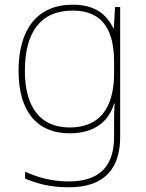

<svg xmlns="http://www.w3.org/2000/svg" viewBox="-20 -651 623 818"><path d="M290 -631C136 -631 59 -523 59 -349C59 -174 140 -83 276 -83C375 -83 442 -127 466 -210H468C466 -171 466 -149 466 -110V-68C466 47 414 122 273 122C198 122 135 103 87 80V110C135 130 192 147 273 147C433 147 492 59 492 -68V-621H470L465 -530H463C435 -588 387 -631 290 -631ZM290 -606C425 -606 466 -512 466 -387V-339C466 -229 432 -108 276 -108C154 -108 86 -192 86 -349C86 -510 150 -606 290 -606Z"/></svg>

Font: Noto Sans Kannada UI Thin
Style: Regular
Weight: 100
Designer: Jelle Bosma - Monotype Design Team
Foundry: Monotype Imaging Inc.
Version: Version 2.005